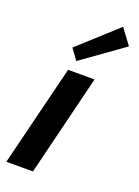

<svg xmlns="http://www.w3.org/2000/svg" viewBox="-179 -1051 814 1125"><g transform="rotate(20 228.0 -488.5)"><path d="M333 -629.9 178.2 0H12.2L168 -629.9ZM384.8 -977.1 456.1 -880.9 195.8 -694.8 147 -761.2Z"/></g></svg>

Font: Sinkin Sans 700 Bold Italic
Style: Bold Italic
Weight: 700
Italic angle: -112°
Designer: Keith Bates
Foundry: K-Type
Version: Sinkin Sans (version 1.0)  by Keith Bates   •   © 2014   www